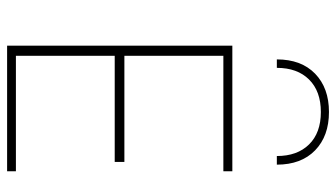

<svg xmlns="http://www.w3.org/2000/svg" viewBox="-228 -742 969 554"><g transform="rotate(90 257.0 -464.5)"><path d="M302.7 -928.7Q372.1 -928.7 413.3 -888.7Q454.6 -848.6 454.6 -778.3H429.7Q429.7 -837.4 396.2 -871.3Q362.8 -905.3 302.7 -905.3Q242.7 -905.3 209 -871.3Q175.3 -837.4 175.3 -778.3H150.9Q150.9 -848.6 192.1 -888.7Q233.4 -928.7 302.7 -928.7ZM473.6 -25.4V0H111.3V-649.9H473.6V-624H140.6V-338.4H446.8V-310.5H140.6V-25.4Z"/></g></svg>

Font: Estedad-FD Thin
Style: Regular
Weight: 100
Designer: Amin Abedi
Version: Version 7.3